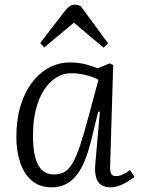

<svg xmlns="http://www.w3.org/2000/svg" viewBox="-20 -787 602 821"><path d="M451 -78Q450 -53 455.5 -43.5Q461 -34 476 -34Q490 -34 505 -41Q520 -48 536 -60L555 -31Q543 -21 526 -10.5Q509 0 490 7Q471 14 451 14Q428 14 412.5 3.5Q397 -7 391 -28Q385 -49 387 -79L407 -309L400 -310L370 -187Q358 -139 343 -101.5Q328 -64 308 -38.5Q288 -13 261.5 0.5Q235 14 201 14Q149 14 115.5 -15Q82 -44 66 -92.5Q50 -141 50 -202Q50 -275 67.5 -333.5Q85 -392 116.5 -433.5Q148 -475 189.5 -497.5Q231 -520 279 -520Q314 -520 344 -512.5Q374 -505 398 -495L449 -516L464 -509ZM211 -41Q237 -41 255.5 -51.5Q274 -62 290 -89Q306 -116 322 -163.5Q338 -211 358 -286L401 -446Q379 -458 347.5 -466Q316 -474 285 -474Q250 -474 220 -455Q190 -436 167.5 -401Q145 -366 133 -317Q121 -268 121 -207Q121 -150 131 -113Q141 -76 161 -58.5Q181 -41 211 -41ZM442 -602 423 -583 296 -690 169 -584 152 -603 258 -741Q268 -753 277.5 -760Q287 -767 298 -767Q306 -767 312.5 -765.5Q319 -764 325 -761Z"/></svg>

Font: Literata 24pt Light
Style: Italic
Weight: 300
Italic angle: -2°
Designer: Latin by Veronika Burian and Jose Scaglione. Greek by Irene Vlachou. Cyrillic by Vera Evstafieva
Foundry: TypeTogether
Version: Version 3.103;gftools[0.9.29]